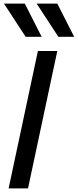

<svg xmlns="http://www.w3.org/2000/svg" viewBox="-20 -1049 433 1069"><path d="M191 -765H299L136 0H28ZM184 -1029H299L393 -844H305ZM118 -1029 212 -844H123L2 -1029Z"/></svg>

Font: Application Medium
Style: Italic
Weight: 500
Italic angle: -12°
Designer: Wei Huang
Foundry: Wei Huang
Version: Version 0.012